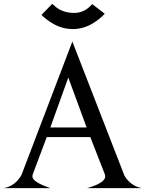

<svg xmlns="http://www.w3.org/2000/svg" viewBox="-54 -972 753 992"><path d="M160.2 -895 215.8 -952.1Q232.4 -938 235.4 -935.1Q273.9 -905.3 328.6 -905.3Q373.5 -905.3 406.2 -934.6L422.4 -950.7L487.3 -900.9Q459.5 -871.6 425.3 -851.1Q376.5 -821.8 321.3 -821.8Q266.1 -821.8 215.3 -852.5Q182.1 -872.6 160.2 -895ZM-34.2 0Q25.9 -11.7 57.1 -68.4L58.6 -72.3L319.8 -757.3L585.9 -72.3L586.4 -70.8L587.9 -66.4Q619.1 -11.7 678.7 0H396.5Q489.7 -27.3 489.7 -60.5Q489.7 -64 488.8 -67.9L487.3 -72.3L412.6 -263.7H187.5L115.7 -72.3L114.3 -67.4Q113.3 -64.5 113.3 -61Q113.3 -31.2 206.5 0ZM206.1 -313.5H393.6L298.8 -571.3Z"/></svg>

Font: Modern Antiqua
Style: Regular
Weight: 500
Version: Version 1.0